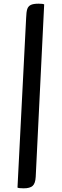

<svg xmlns="http://www.w3.org/2000/svg" viewBox="-20 -823 335 1043"><path d="M190 -803Q214 -803 220 -799L174 138Q172 174 157 187Q142 200 109 200Q81 200 75 196L122 -726Q123 -758 128 -773.5Q133 -789 147 -796Q161 -803 190 -803Z"/></svg>

Font: Sansita Light Italic
Style: Regular
Weight: 300
Italic angle: -11°
Designer: Pablo Cosgaya
Foundry: Omnibus-Type
Version: Version 1.006